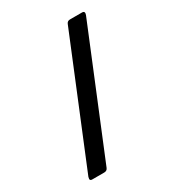

<svg xmlns="http://www.w3.org/2000/svg" viewBox="-167 -776 790 872"><g transform="rotate(-30 228.5 -340.0)"><path d="M48 -9Q48 -11 50 -19L316 -667Q321 -680 335 -680H399Q410 -680 410 -670L408 -661L142 -13Q137 0 122 0H59Q48 0 48 -9Z"/></g></svg>

Font: Mitr Light
Style: Regular
Weight: 300
Designer: Thanarat Vachiruckul
Foundry: Cadson Demak
Version: Version 1.003